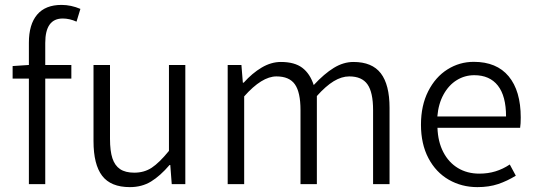

<svg xmlns="http://www.w3.org/2000/svg" viewBox="-20 -747 2171 779"><path d="M234.4 -671.9Q163.6 -671.9 163.6 -572.8V-483.4H269.5V-428.2H163.6V0H97.2V-428.2H31.2V-479L97.2 -483.4V-573.7Q97.2 -647.9 130.6 -687.5Q164.1 -727.1 229.5 -727.1Q268.1 -727.1 306.2 -710.9L290.5 -659.2Q262.2 -671.9 234.4 -671.9Z M426.3 -483.4V-183.6Q426.3 -134.8 436 -105Q445.8 -75.2 467.3 -60.8Q488.8 -46.4 524.9 -46.4Q564.9 -46.4 595.5 -66.4Q626 -86.4 665.5 -134.8V-483.4H731.9V0H676.8L670.9 -77.6H668Q629.9 -33.2 592.8 -10.5Q555.7 12.2 506.8 12.2Q429.7 12.2 394.5 -33.7Q359.4 -79.6 359.4 -174.3V-483.4Z M959.5 -483.4 965.3 -411.6H968.8Q1003.4 -450.2 1041.7 -472.9Q1080.1 -495.6 1119.6 -495.6Q1175.3 -495.6 1206.5 -471.9Q1237.8 -448.2 1252.9 -401.9Q1295.4 -447.8 1334.5 -471.7Q1373.5 -495.6 1414.1 -495.6Q1489.7 -495.6 1525.1 -449.5Q1560.5 -403.3 1560.5 -309.6V0H1493.7V-300.3Q1493.7 -372.6 1470.9 -404.8Q1448.2 -437 1397 -437Q1366.2 -437 1334 -417.5Q1301.8 -397.9 1265.6 -357.4V0H1199.2V-300.3Q1199.2 -372.6 1176.5 -404.8Q1153.8 -437 1101.6 -437Q1042.5 -437 970.7 -356V0H903.8V-483.4Z M2092.8 -270Q2092.8 -243.7 2090.3 -228.5H1754.9Q1756.8 -171.9 1778.6 -129.9Q1800.3 -87.9 1837.9 -65.2Q1875.5 -42.5 1924.8 -42.5Q1960 -42.5 1990.2 -51.8Q2020.5 -61 2048.3 -79.6L2072.8 -34.2Q2038.1 -12.7 2001 -0.2Q1963.9 12.2 1917 12.2Q1853 12.2 1800.8 -17.8Q1748.5 -47.9 1718.3 -105.2Q1688 -162.6 1688 -241.2Q1688 -318.8 1717.3 -376.7Q1746.6 -434.6 1795.4 -465.3Q1844.2 -496.1 1902.3 -496.1Q1995.1 -496.1 2043.9 -437.3Q2092.8 -378.4 2092.8 -270ZM1904.3 -441.9Q1865.7 -441.9 1833.3 -421.9Q1800.8 -401.9 1779.8 -364Q1758.8 -326.2 1754.4 -274.4H2033.2Q2033.2 -357.4 2000 -399.7Q1966.8 -441.9 1904.3 -441.9Z"/></svg>

Font: Varta
Style: Light
Weight: 300
Designer: Joana Correia, Viktoriya Grabowska, Eben Sorkin
Foundry: Sorkin Type
Version: Version 1.002; ttfautohint (v1.3) -l 8 -r 24 -G 200 -x 12 -H